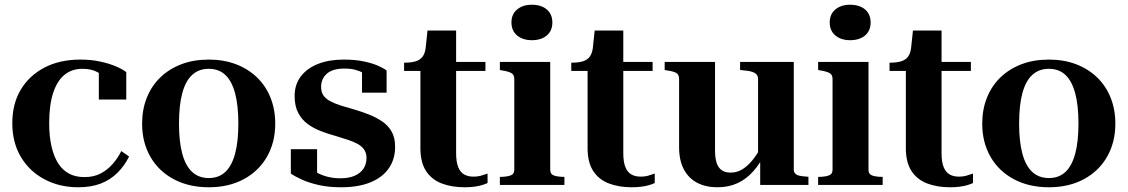

<svg xmlns="http://www.w3.org/2000/svg" viewBox="-20 -782 4769 812"><path d="M337 -33Q376 -33 405 -48Q434 -63 456 -88Q478 -113 493 -143L526 -120Q506 -80 476 -50.5Q446 -21 405.5 -5.5Q365 10 311 10Q232 10 168.5 -23.5Q105 -57 68.5 -118Q32 -179 32 -261Q32 -343 68 -403Q104 -463 168.5 -496.5Q233 -530 320 -530Q366 -530 404.5 -521.5Q443 -513 471 -501Q499 -489 514 -477V-361H398V-489Q405 -488 412 -483.5Q419 -479 424 -472Q429 -465 431.5 -457.5Q434 -450 432 -442Q419 -462 393 -476.5Q367 -491 329 -491Q283 -491 252 -465Q221 -439 204.5 -388Q188 -337 188 -261Q188 -205 198 -162Q208 -119 226.5 -90.5Q245 -62 272.5 -47.5Q300 -33 337 -33Z M1144 -259Q1144 -180 1109 -119Q1074 -58 1010.5 -24Q947 10 863 10Q779 10 715 -24Q651 -58 616 -119Q581 -180 581 -259Q581 -319 601 -369Q621 -419 658.5 -455Q696 -491 747.5 -510.5Q799 -530 863 -530Q926 -530 977.5 -510.5Q1029 -491 1066.5 -455Q1104 -419 1124 -369Q1144 -319 1144 -259ZM737 -259Q737 -183 751 -131.5Q765 -80 793 -54.5Q821 -29 863 -29Q905 -29 932.5 -54.5Q960 -80 974 -131Q988 -182 988 -260Q988 -337 974 -388.5Q960 -440 932.5 -465.5Q905 -491 863 -491Q821 -491 793 -465.5Q765 -440 751 -388.5Q737 -337 737 -259Z M1530 -114Q1530 -134 1520.5 -148.5Q1511 -163 1493 -173Q1475 -183 1450.5 -191Q1426 -199 1396 -208Q1367 -216 1337 -227.5Q1307 -239 1282 -257Q1257 -275 1241.5 -304Q1226 -333 1226 -376Q1226 -424 1252 -458.5Q1278 -493 1324.5 -511.5Q1371 -530 1434 -530Q1483 -530 1520 -522Q1557 -514 1581 -503Q1605 -492 1615 -484V-390H1511V-496Q1518 -495 1524 -490Q1530 -485 1534.5 -478Q1539 -471 1540.5 -464.5Q1542 -458 1540 -454Q1530 -465 1515.5 -473.5Q1501 -482 1482 -487Q1463 -492 1437 -492Q1386 -492 1362 -470Q1338 -448 1338 -415Q1338 -392 1348.5 -377.5Q1359 -363 1378.5 -353Q1398 -343 1423.5 -335Q1449 -327 1478 -319Q1509 -310 1539.5 -298Q1570 -286 1595.5 -269Q1621 -252 1636 -226Q1651 -200 1651 -161Q1651 -109 1624.5 -70.5Q1598 -32 1547 -11Q1496 10 1422 10Q1370 10 1328 0.5Q1286 -9 1256.5 -22.5Q1227 -36 1210 -48V-151H1321V-29Q1312 -34 1306 -39.5Q1300 -45 1297.5 -50Q1295 -55 1294.5 -60.5Q1294 -66 1296 -73Q1308 -58 1327 -48.5Q1346 -39 1369.5 -33.5Q1393 -28 1419 -28Q1455 -28 1479.5 -38.5Q1504 -49 1517 -68.5Q1530 -88 1530 -114Z M1689 -482V-517H1692Q1719 -517 1737.5 -522.5Q1756 -528 1766.5 -541.5Q1777 -555 1780 -578L1812 -520H2033V-482ZM1909 -135Q1909 -97 1918 -75Q1927 -53 1943.5 -44Q1960 -35 1982 -35Q2004 -35 2020.5 -41Q2037 -47 2042 -48V-8Q2034 -4 2019.5 0.5Q2005 5 1986 7.5Q1967 10 1945 10Q1891 10 1848.5 -6Q1806 -22 1782 -58.5Q1758 -95 1758 -155V-514L1774 -521L1788 -653H1909Z M2229 -612Q2191 -612 2167 -632Q2143 -652 2143 -687Q2143 -722 2167 -742Q2191 -762 2229 -762Q2269 -762 2292.5 -742Q2316 -722 2316 -687Q2316 -652 2292.5 -632Q2269 -612 2229 -612ZM2307 -520V-64Q2307 -45 2323.5 -39.5Q2340 -34 2365 -34H2367V0H2094V-34H2096Q2121 -34 2138 -39.5Q2155 -45 2155 -64V-448Q2155 -466 2142.5 -473Q2130 -480 2104 -484L2094 -486V-520Z M2396 -482V-517H2399Q2426 -517 2444.5 -522.5Q2463 -528 2473.5 -541.5Q2484 -555 2487 -578L2519 -520H2740V-482ZM2616 -135Q2616 -97 2625 -75Q2634 -53 2650.5 -44Q2667 -35 2689 -35Q2711 -35 2727.5 -41Q2744 -47 2749 -48V-8Q2741 -4 2726.5 0.5Q2712 5 2693 7.5Q2674 10 2652 10Q2598 10 2555.5 -6Q2513 -22 2489 -58.5Q2465 -95 2465 -155V-514L2481 -521L2495 -653H2616Z M3004 -520V-147Q3004 -113 3011 -92.5Q3018 -72 3032.5 -62Q3047 -52 3070 -52Q3096 -52 3118 -65Q3140 -78 3160.5 -102.5Q3181 -127 3199 -161L3219 -139Q3196 -92 3166.5 -58.5Q3137 -25 3099.5 -7.5Q3062 10 3014 10Q2965 10 2928.5 -9Q2892 -28 2872 -66Q2852 -104 2852 -159V-448Q2852 -466 2841 -473Q2830 -480 2802 -484L2791 -486V-520ZM3337 -520V-66Q3337 -54 3343.5 -47.5Q3350 -41 3362.5 -38.5Q3375 -36 3393 -35L3399 -34V0H3195V-109L3186 -111V-448Q3186 -466 3171 -474Q3156 -482 3128 -484L3110 -486V-520Z M3575 -612Q3537 -612 3513 -632Q3489 -652 3489 -687Q3489 -722 3513 -742Q3537 -762 3575 -762Q3615 -762 3638.5 -742Q3662 -722 3662 -687Q3662 -652 3638.5 -632Q3615 -612 3575 -612ZM3653 -520V-64Q3653 -45 3669.5 -39.5Q3686 -34 3711 -34H3713V0H3440V-34H3442Q3467 -34 3484 -39.5Q3501 -45 3501 -64V-448Q3501 -466 3488.5 -473Q3476 -480 3450 -484L3440 -486V-520Z M3742 -482V-517H3745Q3772 -517 3790.5 -522.5Q3809 -528 3819.5 -541.5Q3830 -555 3833 -578L3865 -520H4086V-482ZM3962 -135Q3962 -97 3971 -75Q3980 -53 3996.5 -44Q4013 -35 4035 -35Q4057 -35 4073.5 -41Q4090 -47 4095 -48V-8Q4087 -4 4072.5 0.5Q4058 5 4039 7.5Q4020 10 3998 10Q3944 10 3901.5 -6Q3859 -22 3835 -58.5Q3811 -95 3811 -155V-514L3827 -521L3841 -653H3962Z M4697 -259Q4697 -180 4662 -119Q4627 -58 4563.5 -24Q4500 10 4416 10Q4332 10 4268 -24Q4204 -58 4169 -119Q4134 -180 4134 -259Q4134 -319 4154 -369Q4174 -419 4211.5 -455Q4249 -491 4300.5 -510.5Q4352 -530 4416 -530Q4479 -530 4530.5 -510.5Q4582 -491 4619.5 -455Q4657 -419 4677 -369Q4697 -319 4697 -259ZM4290 -259Q4290 -183 4304 -131.5Q4318 -80 4346 -54.5Q4374 -29 4416 -29Q4458 -29 4485.5 -54.5Q4513 -80 4527 -131Q4541 -182 4541 -260Q4541 -337 4527 -388.5Q4513 -440 4485.5 -465.5Q4458 -491 4416 -491Q4374 -491 4346 -465.5Q4318 -440 4304 -388.5Q4290 -337 4290 -259Z"/></svg>

Font: Roboto Serif 144pt SemiBold
Style: Regular
Weight: 600
Version: Version 1.008